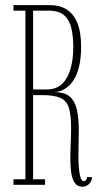

<svg xmlns="http://www.w3.org/2000/svg" viewBox="-20 -720 394 748"><path d="M302 7.5Q281 7.5 270.8 -8.2Q260.5 -24 257.2 -49Q254 -74 254 -101Q254 -130 255.5 -161Q257 -192 257 -220Q257 -271.5 248.5 -299.5Q240 -327.5 215.5 -338.5Q191 -349.5 144.5 -349.5H109V-21.5H155.5V0H32.5V-21.5H79V-678.5H32.5V-700H176Q212.5 -700 239.5 -683.2Q266.5 -666.5 281.2 -630.8Q296 -595 296 -537.5Q296 -493.5 288 -460.8Q280 -428 265.8 -406.5Q251.5 -385 232.8 -373.8Q214 -362.5 193 -361Q233.5 -361 253.5 -342.2Q273.5 -323.5 280.2 -290Q287 -256.5 287 -213Q287 -188 286.2 -161.8Q285.5 -135.5 285.5 -110Q285.5 -92 287 -69.5Q288.5 -47 293.2 -30.5Q298 -14 307.5 -14Q311.5 -14 315.2 -18.8Q319 -23.5 319 -30H338.5Q338 -18 332.5 -9.8Q327 -1.5 318.8 3Q310.5 7.5 302 7.5ZM109 -371.5H161.5Q200.5 -371.5 223 -394.2Q245.5 -417 255.5 -454.2Q265.5 -491.5 265.5 -535.5Q265.5 -576 258.5 -608.2Q251.5 -640.5 231 -659.5Q210.5 -678.5 169 -678.5H109Z"/></svg>

Font: Imbue 48pt Thin
Style: Regular
Weight: 250
Designer: Tyler Finck
Foundry: Etcetera Type Company
Version: Version 1.102